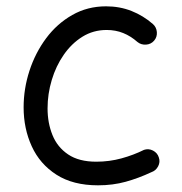

<svg xmlns="http://www.w3.org/2000/svg" viewBox="-20 -545 563 595"><path d="M457.5 -418.9Q447.8 -407.7 432.4 -406.7Q417 -405.8 405.8 -415Q385.3 -433.1 361.8 -442.6Q338.4 -452.1 310.5 -452.1Q269 -452.1 235.4 -431.2Q201.7 -410.2 177.5 -375.2Q153.3 -340.3 140.4 -297.1Q127.4 -253.9 127.4 -209Q127.4 -164.1 142.6 -126.5Q157.7 -88.9 191.2 -66.4Q224.6 -43.9 278.3 -43.9Q318.8 -43.9 356.4 -54.2Q394 -64.5 426.3 -80.6Q440.4 -85.4 454.1 -78.4Q467.8 -71.3 472.2 -57.1Q477.1 -43 470 -29.5Q462.9 -16.1 448.7 -11.2Q409.2 7.3 369.4 18.3Q329.6 29.3 283.7 29.3Q206.1 29.3 154.8 -3.7Q103.5 -36.6 78.4 -91.6Q53.2 -146.5 53.2 -212.4Q53.2 -270 71.3 -325.7Q89.4 -381.3 123 -426.5Q156.7 -471.7 203.9 -498.5Q251 -525.4 308.6 -525.4Q351.1 -525.4 387.5 -511Q423.8 -496.6 453.6 -470.7Q464.8 -460.9 466.1 -445.6Q467.3 -430.2 457.5 -418.9Z"/></svg>

Font: Mikhak-DS1-FD Regular
Style: Regular
Weight: 400
Designer: Amin Abedi
Version: Version 3.2